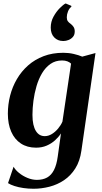

<svg xmlns="http://www.w3.org/2000/svg" viewBox="-20 -854 595 1124"><path d="M456.5 28Q448 89 421 131.8Q394 174.5 355 200.8Q316 227 269.8 239Q223.5 251 176.5 251Q146 251 117 246.8Q88 242.5 64.8 235Q41.5 227.5 27 218L59.5 122Q69.5 140.5 91.2 158.2Q113 176 140.8 187.5Q168.5 199 196 199Q231 199 255.8 185.2Q280.5 171.5 296 141.2Q311.5 111 318 62.5L337 -73Q323 -51.5 302 -32.5Q281 -13.5 253.2 -1.5Q225.5 10.5 191 10.5Q139.5 10.5 102.5 -13.8Q65.5 -38 45.8 -82.8Q26 -127.5 26 -188.5Q26 -242 39.2 -294Q52.5 -346 79 -391.2Q105.5 -436.5 144.5 -471Q183.5 -505.5 235.2 -525.2Q287 -545 351 -545Q382.5 -545 411.5 -538.2Q440.5 -531.5 461.5 -522.5L539 -543.5ZM396 -481.5Q388 -489.5 374.8 -494.8Q361.5 -500 343.5 -500Q304.5 -500 275.5 -479.8Q246.5 -459.5 226.2 -425.5Q206 -391.5 193.8 -349.8Q181.5 -308 175.8 -264.5Q170 -221 170 -182Q170 -149.5 175.2 -126Q180.5 -102.5 190.2 -87Q200 -71.5 213 -64.2Q226 -57 242 -57Q263.5 -57 283.8 -69.5Q304 -82 320.2 -101.5Q336.5 -121 345.5 -142ZM349 -614Q318 -614 297.5 -635Q277 -656 277 -692.5Q277 -727 293.2 -756.5Q309.5 -786 330 -806.5Q350.5 -827 363.5 -833.5H365L397 -820L398 -814.5Q385.5 -805.5 378.2 -787.5Q371 -769.5 371 -753Q371 -738.5 376.8 -730.2Q382.5 -722 393.5 -714.5Q403 -707.5 410.2 -697Q417.5 -686.5 417.5 -670Q417.5 -650 406.8 -637.8Q396 -625.5 381 -619.8Q366 -614 352.5 -614Z"/></svg>

Font: Merriweather 72pt
Style: Bold Italic
Weight: 700
Italic angle: -7.8°
Version: Version 2.101